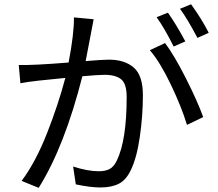

<svg xmlns="http://www.w3.org/2000/svg" viewBox="-20 -866 1040 914"><path d="M973.6 -710 919.9 -685.5Q872.1 -776.4 836.9 -824.2L889.6 -845.7Q940.4 -775.4 973.6 -710ZM862.3 -668.9 806.6 -644.5Q765.6 -727.5 725.6 -784.2L779.3 -805.7Q816.4 -753.9 862.3 -668.9ZM332 -783.2 425.8 -774.4Q418.9 -740.2 407.7 -679.2Q396.5 -618.2 387.7 -575.2Q467.8 -582 499 -582Q573.2 -582 616.7 -544.4Q660.2 -506.8 660.2 -413.1Q660.2 -314.5 645.5 -213.9Q630.9 -113.3 602.5 -55.7Q580.1 -8.8 545.4 8.8Q510.7 26.4 458 26.4Q410.2 26.4 340.8 11.7L328.1 -73.2Q397.5 -50.8 450.2 -50.8Q480.5 -50.8 501 -61Q521.5 -71.3 536.1 -101.6Q583 -198.2 583 -404.3Q583 -466.8 557.1 -488.3Q531.2 -509.8 477.5 -509.8Q447.3 -509.8 372.1 -502.9Q287.1 -168 164.1 28.3L83 -4.9Q150.4 -95.7 204.1 -232.4Q257.8 -369.1 291 -495.1Q219.7 -488.3 166 -482.4Q105.5 -475.6 77.1 -469.7L69.3 -556.6Q137.7 -554.7 306.6 -568.4Q333 -707 332 -783.2ZM693.4 -627 765.6 -661.1Q808.6 -604.5 864.3 -494.6Q919.9 -384.8 947.3 -308.6L870.1 -271.5Q844.7 -355.5 793.5 -462.9Q742.2 -570.3 693.4 -627Z"/></svg>

Font: GenYoGothic TW TTF Regular
Style: Regular
Weight: 400
Version: Version 1.300